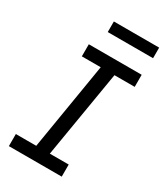

<svg xmlns="http://www.w3.org/2000/svg" viewBox="-224 -1011 948 1101"><g transform="rotate(30 250.0 -460.0)"><path d="M27 0V-80H162L257 -655H132V-735H482V-655H348L252 -80H377V0ZM491 -850H191V-920H491Z"/></g></svg>

Font: Iosevka SS04 Medium
Style: Italic
Weight: 500
Italic angle: -9°
Monospace: yes
Designer: Belleve Invis
Foundry: Belleve Invis
Version: Version 19.0.0; ttfautohint (v1.8.4)